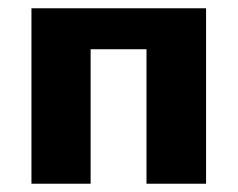

<svg xmlns="http://www.w3.org/2000/svg" viewBox="-20 -444 574 464"><path d="M334 0V-424H478V0ZM56 0V-424H199V0ZM126 -325V-424H405V-325Z"/></svg>

Font: Ysabeau Infant ExtraBold
Style: Regular
Weight: 800
Designer: Christian Thalmann (Catharsis Fonts)
Version: Version 2.001;gftools[0.9.30]; featfreeze: ss01,ss02,lnum